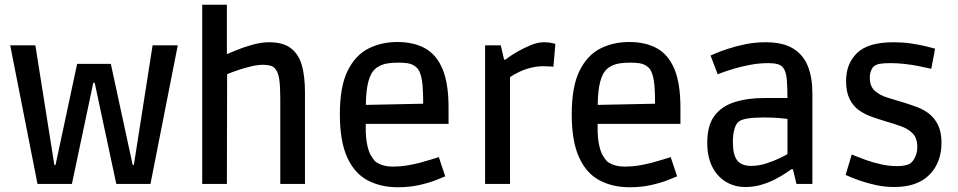

<svg xmlns="http://www.w3.org/2000/svg" viewBox="-20 -775 4037 809"><path d="M138 0 23 -584H129L209 -80H214L305 -506H447L539 -80H544L623 -584H729L614 0H470L379 -426H373L283 0Z M832 0V-755H936V-507L915 -538Q938 -548 972 -562Q1006 -576 1043.5 -586.5Q1081 -597 1114 -597Q1173 -597 1206 -571.5Q1239 -546 1252 -499.5Q1265 -453 1265 -386V0H1161V-358Q1161 -409 1157 -438.5Q1153 -468 1142 -482Q1134 -494 1120.5 -498Q1107 -502 1088 -502Q1067 -502 1041 -496Q1015 -490 990.5 -482Q966 -474 947 -466.5Q928 -459 922 -455L937 -478L936 0Z M1656 14Q1584 14 1528.5 -15.5Q1473 -45 1442.5 -113Q1412 -181 1412 -293Q1412 -410 1444.5 -476Q1477 -542 1531.5 -570Q1586 -598 1654 -598Q1723 -598 1771 -571.5Q1819 -545 1844.5 -484.5Q1870 -424 1870 -322V-253H1473L1522 -270Q1519 -213 1525 -177Q1531 -141 1541.5 -122.5Q1552 -104 1560 -96Q1573 -85 1592 -79Q1611 -73 1638 -73Q1667 -73 1696.5 -78Q1726 -83 1752 -90Q1778 -97 1798.5 -103.5Q1819 -110 1829 -113L1856 -32Q1847 -28 1818 -16.5Q1789 -5 1747.5 4.5Q1706 14 1656 14ZM1522 -301 1474 -332 1811 -339 1763 -306Q1764 -370 1760.5 -415Q1757 -460 1742 -483Q1735 -493 1719 -502Q1703 -511 1659 -511Q1611 -511 1587.5 -501Q1564 -491 1552 -475Q1518 -432 1522 -301Z M2024 0V-584H2090L2104 -524H2110Q2110 -524 2125 -535Q2140 -546 2165 -560Q2190 -574 2218 -585.5Q2246 -597 2272 -597Q2293 -597 2306.5 -593.5Q2320 -590 2320 -590L2312 -494Q2312 -494 2297.5 -495Q2283 -496 2269 -496Q2242 -496 2215 -489Q2188 -482 2165.5 -471Q2143 -460 2129 -450V0Z M2633 14Q2561 14 2505.5 -15.5Q2450 -45 2419.5 -113Q2389 -181 2389 -293Q2389 -410 2421.5 -476Q2454 -542 2508.5 -570Q2563 -598 2631 -598Q2700 -598 2748 -571.5Q2796 -545 2821.5 -484.5Q2847 -424 2847 -322V-253H2450L2499 -270Q2496 -213 2502 -177Q2508 -141 2518.5 -122.5Q2529 -104 2537 -96Q2550 -85 2569 -79Q2588 -73 2615 -73Q2644 -73 2673.5 -78Q2703 -83 2729 -90Q2755 -97 2775.5 -103.5Q2796 -110 2806 -113L2833 -32Q2824 -28 2795 -16.5Q2766 -5 2724.5 4.5Q2683 14 2633 14ZM2499 -301 2451 -332 2788 -339 2740 -306Q2741 -370 2737.5 -415Q2734 -460 2719 -483Q2712 -493 2696 -502Q2680 -511 2636 -511Q2588 -511 2564.5 -501Q2541 -491 2529 -475Q2495 -432 2499 -301Z M3121 13Q3075 13 3038.5 -9Q3002 -31 2981 -72.5Q2960 -114 2960 -174Q2960 -246 2990 -286.5Q3020 -327 3074.5 -344.5Q3129 -362 3201 -362H3298Q3298 -410 3295 -441.5Q3292 -473 3281 -488Q3273 -500 3257 -504.5Q3241 -509 3218 -509Q3179 -509 3141.5 -502Q3104 -495 3072.5 -485.5Q3041 -476 3022.5 -469Q3004 -462 3004 -462L2974 -541Q2974 -541 2993.5 -549.5Q3013 -558 3046 -569Q3079 -580 3120 -588.5Q3161 -597 3206 -597Q3279 -597 3322 -570.5Q3365 -544 3384 -496Q3403 -448 3403 -382V0H3336L3321 -62H3315Q3308 -57 3290 -45Q3272 -33 3246 -19.5Q3220 -6 3188 3.5Q3156 13 3121 13ZM3145 -76Q3178 -76 3209.5 -86.5Q3241 -97 3265 -108.5Q3289 -120 3298 -126V-274Q3289 -275 3263.5 -277.5Q3238 -280 3197 -280Q3113 -280 3092 -262Q3081 -253 3074.5 -231Q3068 -209 3068 -176Q3068 -123 3086 -99.5Q3104 -76 3145 -76Z M3748 13Q3708 13 3671.5 5Q3635 -3 3606 -13Q3577 -23 3560 -30.5Q3543 -38 3543 -38L3569 -124Q3569 -124 3586 -117Q3603 -110 3631 -100Q3659 -90 3693 -82.5Q3727 -75 3761 -75Q3780 -75 3795 -78.5Q3810 -82 3819 -89Q3829 -98 3837 -115.5Q3845 -133 3845 -156Q3845 -193 3826 -212.5Q3807 -232 3776.5 -243Q3746 -254 3711 -264Q3681 -273 3651.5 -283.5Q3622 -294 3598 -311.5Q3574 -329 3559.5 -358.5Q3545 -388 3545 -434Q3545 -507 3591.5 -552Q3638 -597 3745 -597Q3783 -597 3817.5 -592Q3852 -587 3879 -580.5Q3906 -574 3920 -570L3904 -485Q3904 -485 3888.5 -488.5Q3873 -492 3848 -497Q3823 -502 3792.5 -505.5Q3762 -509 3731 -509Q3702 -509 3686.5 -506Q3671 -503 3663 -496Q3656 -491 3650.5 -478Q3645 -465 3645 -447Q3645 -411 3666.5 -392Q3688 -373 3721.5 -363Q3755 -353 3791 -342Q3820 -333 3847.5 -322.5Q3875 -312 3897.5 -293.5Q3920 -275 3933.5 -246Q3947 -217 3947 -173Q3947 -90 3896 -38.5Q3845 13 3748 13Z"/></svg>

Font: Ruda SemiBold
Style: Regular
Weight: 600
Designer: Mariela Monsalve and Angelina Sanchez
Foundry: Mariela Monsalve and Angelina Sanchez
Version: Version 2.001